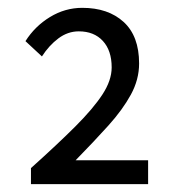

<svg xmlns="http://www.w3.org/2000/svg" viewBox="-20 -911 451 490"><path d="M59 -441V-482Q127 -543 172.5 -588.5Q218 -634 241.5 -670Q265 -706 265 -739Q265 -782 242.5 -806.5Q220 -831 181 -831Q153 -831 129 -813Q105 -795 87 -767L45 -806Q69 -844 107.5 -867.5Q146 -891 190 -891Q256 -891 295.5 -855Q335 -819 335 -749Q335 -708 314 -669.5Q293 -631 256.5 -590.5Q220 -550 173 -502H358V-441Z"/></svg>

Font: Noto Sans KR
Style: Regular
Weight: 400
Designer: Ryoko NISHIZUKA  (kana, bopomofo & ideographs); Paul D. Hunt (Latin, Greek & Cyrillic); Sandoll Communications , Soo-you
Foundry: Adobe
Version: Version 2.004-H2;hotconv 1.0.118;makeotfexe 2.5.65603